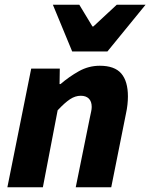

<svg xmlns="http://www.w3.org/2000/svg" viewBox="-20 -786 631 806"><path d="M11 0 111 -498H231L230 -433H234Q270 -464 311 -487Q352 -510 399 -510Q461 -510 489 -477.5Q517 -445 517 -381Q517 -365 515 -346.5Q513 -328 509 -310L447 0H298L357 -291Q360 -306 362.5 -317Q365 -328 365 -337Q365 -360 353 -372Q341 -384 319 -384Q296 -384 274 -369.5Q252 -355 222 -323L160 0ZM283 -570 202 -766H313L368 -675H372L470 -766H591L431 -570Z"/></svg>

Font: Source Sans 3 ExtraLight ExtraBold
Style: Italic
Weight: 800
Italic angle: -11°
Version: Version 3.052;hotconv 1.1.0;makeotfexe 2.6.0